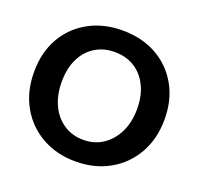

<svg xmlns="http://www.w3.org/2000/svg" viewBox="-128 -870 1054 1020"><g transform="rotate(20 399.0 -360.0)"><path d="M399 10Q292 10 208.5 -37Q125 -84 77.5 -168Q30 -252 30 -363Q30 -473 77 -555.5Q124 -638 207.5 -684Q291 -730 398 -730Q507 -730 590 -684Q673 -638 720.5 -555Q768 -472 768 -362Q768 -252 720.5 -168Q673 -84 589.5 -37Q506 10 399 10ZM398 -112Q461 -112 509 -144Q557 -176 584.5 -232.5Q612 -289 612 -364Q612 -438 585 -493Q558 -548 510 -578Q462 -608 398 -608Q335 -608 287 -578Q239 -548 212.5 -493.5Q186 -439 186 -364Q186 -288 213 -231.5Q240 -175 288 -143.5Q336 -112 398 -112Z"/></g></svg>

Font: Instrument Sans
Style: Bold
Weight: 700
Designer: Rodrigo Fuenzalida
Foundry: fragTYPE
Version: Version 1.000; ttfautohint (v1.8.4.7-5d5b);gftools[0.9.28]